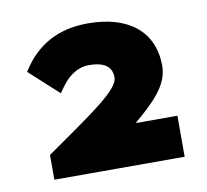

<svg xmlns="http://www.w3.org/2000/svg" viewBox="-55 -901 561 521"><g transform="rotate(-10 226.0 -641.0)"><path d="M414 -440V-553H299C352 -598 397 -640 397 -693C397 -788 330 -842 218 -842C136 -842 81 -809 43 -756L33 -741L113 -668L126 -686C147 -715 174 -730 200 -730C242 -730 264 -716 264 -685C264 -651 183 -598 62 -513L55 -508V-440Z"/></g></svg>

Font: Falling Sky
Style: ExBd
Weight: 400
Designer: Paul D. Hunt
Foundry: Adobe Systems Incorporated
Version: Version 1.02